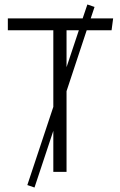

<svg xmlns="http://www.w3.org/2000/svg" viewBox="-20 -767 535 857"><path d="M478 -632 485 -685H385L402 -736L370 -747L349 -685H15V-632H218V-290L102 59L134 70L218 -183V0H277V-360L367 -632ZM277 -467V-632H332Z"/></svg>

Font: FiraGO Light
Style: Regular
Weight: 300
Designer: bBox Type
Foundry: bBox Type GmbH
Version: Version 1.001;PS 001.001;hotconv 1.0.88;makeotf.lib2.5.64775